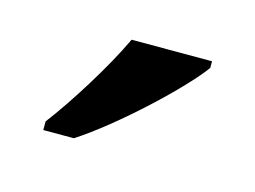

<svg xmlns="http://www.w3.org/2000/svg" viewBox="-40 -825 371 279"><g transform="rotate(15 145.5 -686.0)"><path d="M40 -619V-606H86C142 -642 226 -721 251 -756V-766H130C109 -721 69 -657 40 -619Z"/></g></svg>

Font: Noto Serif Yezidi Medium
Style: Regular
Weight: 500
Designer: Dalton Maag Ltd
Foundry: Dalton Maag Ltd
Version: Version 1.001